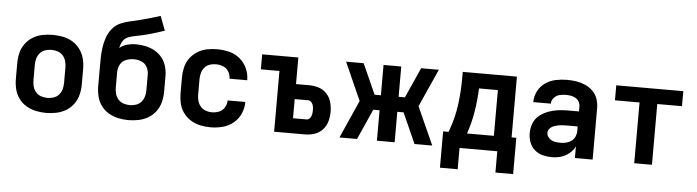

<svg xmlns="http://www.w3.org/2000/svg" viewBox="-51 -962 4854 1338"><g transform="rotate(5 2376.0 -293.0)"><path d="M288 8Q324 8 360 0.5Q396 -7 427 -25.5Q458 -44 479.5 -73.5Q501 -103 510 -138.5Q519 -174 519 -210V-320Q519 -356 510 -391.5Q501 -427 479.5 -456.5Q458 -486 427 -505Q396 -524 360 -531Q324 -538 288 -538Q252 -538 216.5 -531Q181 -524 149.5 -505Q118 -486 96.5 -456.5Q75 -427 66.5 -391.5Q58 -356 58 -320V-210Q58 -174 66.5 -138.5Q75 -103 96.5 -73.5Q118 -44 149.5 -25.5Q181 -7 216.5 0.5Q252 8 288 8ZM288 -97Q266 -97 244.5 -104Q223 -111 208 -128Q193 -145 187 -166.5Q181 -188 181 -210V-320Q181 -342 187 -363.5Q193 -385 208 -402Q223 -419 244.5 -426Q266 -433 288 -433Q310 -433 331.5 -426Q353 -419 368 -402Q383 -385 389 -363.5Q395 -342 395 -320V-210Q395 -188 389 -166.5Q383 -145 368 -128Q353 -111 331.5 -104Q310 -97 288 -97Z M864 8Q900 8 936 0.5Q972 -7 1003 -25.5Q1034 -44 1055.5 -73.5Q1077 -103 1086 -138.5Q1095 -174 1095 -210V-320Q1095 -354 1085.5 -387.5Q1076 -421 1054.5 -448Q1033 -475 1002.5 -492Q972 -509 938 -516Q904 -523 870 -523Q840 -523 810 -515Q780 -507 757 -487Q761 -513 775 -535.5Q789 -558 813.5 -567Q838 -576 863.5 -580.5Q889 -585 914.5 -591Q940 -597 964.5 -604Q989 -611 1014 -619Q1039 -627 1063 -635L1025 -735Q990 -724 955.5 -714Q921 -704 886 -695Q851 -686 815.5 -678.5Q780 -671 747 -656Q714 -641 691 -612Q668 -583 656.5 -548.5Q645 -514 640 -478Q635 -442 634.5 -406Q634 -370 634 -334Q634 -330 634 -326.5Q634 -323 634 -320V-210Q634 -174 642.5 -138.5Q651 -103 672.5 -73.5Q694 -44 725.5 -25.5Q757 -7 792.5 0.5Q828 8 864 8ZM864 -97Q842 -97 820.5 -104Q799 -111 784 -128Q769 -145 763 -166.5Q757 -188 757 -210V-320Q757 -348 771 -373Q785 -398 811.5 -408Q838 -418 866 -418Q893 -418 919 -407.5Q945 -397 958 -372Q971 -347 971 -320V-210Q971 -188 965 -166.5Q959 -145 944 -128Q929 -111 907.5 -104Q886 -97 864 -97Z M1438 8Q1480 8 1521.5 -2.5Q1563 -13 1596.5 -40Q1630 -67 1647.5 -106.5Q1665 -146 1665 -189H1541Q1541 -163 1527 -139.5Q1513 -116 1488.5 -106.5Q1464 -97 1438 -97Q1416 -97 1395 -104.5Q1374 -112 1359.5 -129Q1345 -146 1339 -167Q1333 -188 1333 -210V-320Q1333 -342 1339 -363.5Q1345 -385 1359.5 -402Q1374 -419 1395 -426Q1416 -433 1438 -433Q1464 -433 1488.5 -423.5Q1513 -414 1527 -390.5Q1541 -367 1541 -341H1665Q1665 -384 1647.5 -423.5Q1630 -463 1596.5 -490.5Q1563 -518 1521.5 -528Q1480 -538 1438 -538Q1402 -538 1366.5 -531Q1331 -524 1300 -504.5Q1269 -485 1247.5 -455.5Q1226 -426 1218 -391Q1210 -356 1210 -320V-210Q1210 -174 1218 -139Q1226 -104 1247.5 -74.5Q1269 -45 1300 -26Q1331 -7 1366.5 0.5Q1402 8 1438 8Z M1883 0H2100Q2134 0 2166.5 -11Q2199 -22 2222 -47.5Q2245 -73 2254 -105.5Q2263 -138 2263 -172Q2263 -206 2254 -239Q2245 -272 2222 -297.5Q2199 -323 2166.5 -333.5Q2134 -344 2100 -344H2006V-530H1753V-425H1883ZM2100 -105H2006V-239H2100Q2114 -239 2124 -227Q2134 -215 2136.5 -201Q2139 -187 2139 -172Q2139 -158 2136.5 -143.5Q2134 -129 2124 -117Q2114 -105 2100 -105Z M2340 0H2463L2558 -213H2602V0H2726V-213H2770L2865 0H2989L2870 -265L2989 -530H2865L2770 -318H2726V-530H2602V-318H2558L2463 -530H2340L2458 -265Z M3444 149H3568V-105H3535V-530H3156V-482Q3156 -391 3144 -300.5Q3132 -210 3101 -124L3094 -105H3056V0H3444ZM3223 -105Q3250 -182 3263 -263Q3276 -344 3279 -425H3411V-105ZM3056 149H3180V0H3056Z M3826 8Q3858 8 3889.5 -1Q3921 -10 3946.5 -31Q3972 -52 3987 -81V0H4111V-360Q4111 -393 4100.5 -424Q4090 -455 4066.5 -478.5Q4043 -502 4013 -515Q3983 -528 3951 -533Q3919 -538 3887 -538Q3847 -538 3807.5 -530Q3768 -522 3734.5 -499Q3701 -476 3682.5 -439.5Q3664 -403 3664 -363H3787Q3787 -386 3803 -404Q3819 -422 3841.5 -427.5Q3864 -433 3887 -433Q3904 -433 3921.5 -430Q3939 -427 3954.5 -418Q3970 -409 3978.5 -393.5Q3987 -378 3987 -360V-326H3910Q3875 -326 3840.5 -321.5Q3806 -317 3772.5 -304.5Q3739 -292 3711.5 -270Q3684 -248 3671 -214.5Q3658 -181 3658 -146Q3658 -114 3669 -83Q3680 -52 3705 -30Q3730 -8 3761.5 0Q3793 8 3826 8ZM3875 -97Q3854 -97 3833.5 -101.5Q3813 -106 3797 -122Q3781 -138 3781 -159Q3781 -175 3791.5 -187.5Q3802 -200 3817 -206Q3832 -212 3847.5 -215.5Q3863 -219 3879 -220Q3895 -221 3910 -221H3987V-189Q3987 -169 3978.5 -149.5Q3970 -130 3953 -118Q3936 -106 3916 -101.5Q3896 -97 3875 -97Z M4402 0H4526V-425H4699V-530H4230V-425H4402Z"/></g></svg>

Font: Iosevka Sparkle
Style: Bold
Weight: 700
Designer: Belleve Invis
Foundry: Belleve Invis
Version: Version 4.5.0; ttfautohint (v1.8.3)